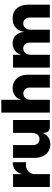

<svg xmlns="http://www.w3.org/2000/svg" viewBox="1050 -1830 787 2927"><g transform="rotate(-90 1443.5 -366.5)"><path d="M56 0V-561H252V0ZM229 -221 252 -420Q269 -488 314 -527Q359 -566 434 -566V-360Q422 -363 411 -364Q400 -365 389 -365Q354 -365 322.5 -348Q291 -331 271.5 -299Q252 -267 252 -221Z M881 -96V-561H1078V0H977Q931 0 906 -25Q881 -50 881 -96ZM712 7Q642 7 595 -24.5Q548 -56 524 -111Q500 -166 500 -236V-561H695V-261Q695 -212 720.5 -185Q746 -158 788 -158Q818 -158 838.5 -172.5Q859 -187 870 -213Q881 -239 881 -271L906 -242Q903 -155 876.5 -100Q850 -45 807.5 -19Q765 7 712 7Z M1190 0V-740H1386V-440Q1398 -481 1424 -509.5Q1450 -538 1485 -553Q1520 -568 1559 -568Q1623 -568 1670 -538.5Q1717 -509 1742.5 -455.5Q1768 -402 1768 -329V0H1572V-301Q1572 -349 1547 -376.5Q1522 -404 1480 -404Q1450 -404 1429 -389Q1408 -374 1397 -348.5Q1386 -323 1386 -291V0Z M1876 0V-561H2072V-440Q2084 -481 2110 -509.5Q2136 -538 2171 -553Q2206 -568 2245 -568Q2319 -568 2365.5 -522.5Q2412 -477 2422 -394Q2433 -456 2462 -494Q2491 -532 2532 -550Q2573 -568 2619 -568Q2725 -568 2780.5 -503.5Q2836 -439 2836 -329V0H2640V-303Q2640 -351 2614.5 -378.5Q2589 -406 2547 -406Q2505 -406 2479.5 -373.5Q2454 -341 2454 -293V0H2258V-303Q2258 -351 2233 -378.5Q2208 -406 2166 -406Q2138 -406 2117 -391Q2096 -376 2084 -350.5Q2072 -325 2072 -293V0Z"/></g></svg>

Font: Parkinsans ExtraBold
Style: Regular
Weight: 800
Designer: Red Stone, Indian Type Foundry
Foundry: Indian Type Foundry
Version: Version 1.000